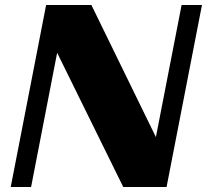

<svg xmlns="http://www.w3.org/2000/svg" viewBox="-20 -750 830 770"><path d="M23 0 165 -730H346.5L647 -114.7L576 -50.2L708.3 -730H790L648 0H474.3L191 -575.3L219.7 -592.5L104.7 0Z"/></svg>

Font: Savate ExtraLight
Style: Italic
Weight: 200
Italic angle: -11°
Designer: Max Esnée
Foundry: Plomb Type
Version: Version 2.000